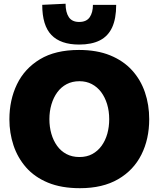

<svg xmlns="http://www.w3.org/2000/svg" viewBox="-20 -997 852 1032"><path d="M409.5 14.5Q310 14.5 238 -15.2Q166 -45 120.2 -97.2Q74.5 -149.5 52.5 -216Q30.5 -282.5 30.5 -355.5Q30.5 -459.5 71.2 -544Q112 -628.5 194.8 -678.5Q277.5 -728.5 404.5 -728.5Q501 -728.5 572 -699.5Q643 -670.5 689.5 -619.5Q736 -568.5 759 -501Q782 -433.5 782 -356.5Q782 -249.5 740 -165.8Q698 -82 615 -33.8Q532 14.5 409.5 14.5ZM407 -153Q446.5 -153 476 -169Q505.5 -185 526 -213.2Q546.5 -241.5 556.8 -278.2Q567 -315 567 -356.5Q567 -399.5 555.8 -436.8Q544.5 -474 523.8 -501.8Q503 -529.5 473.5 -545Q444 -560.5 407 -560.5Q368.5 -560.5 338.5 -544.8Q308.5 -529 288 -501Q267.5 -473 256.5 -435.8Q245.5 -398.5 245.5 -356.5Q245.5 -315 256 -278.2Q266.5 -241.5 286.8 -213.2Q307 -185 337.2 -169Q367.5 -153 407 -153ZM405.5 -757.5Q306 -757.5 256.5 -808.8Q207 -860 207 -971L332.5 -977Q332.5 -931 349.8 -905Q367 -879 405.5 -879Q444.5 -879 462 -904.2Q479.5 -929.5 479.5 -971H604.5Q604.5 -897 582.8 -849.8Q561 -802.5 516.8 -780Q472.5 -757.5 405.5 -757.5Z"/></svg>

Font: Commissioner Thin ExtraBold
Style: Regular
Weight: 800
Version: Version 1.000